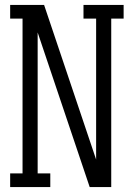

<svg xmlns="http://www.w3.org/2000/svg" viewBox="-20 -755 540 775"><path d="M21 0V-55H71V-680H21V-735H158L368 -111V-680H317V-735H479V-680H429V0H342L132 -624V-55H183V0Z"/></svg>

Font: Iosevka Curly Slab Light
Style: Regular
Weight: 300
Monospace: yes
Designer: Belleve Invis
Foundry: Belleve Invis
Version: Version 22.1.2; ttfautohint (v1.8.4)